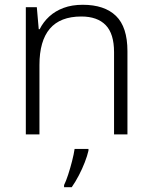

<svg xmlns="http://www.w3.org/2000/svg" viewBox="-20 -562 636 803"><path d="M326 -542Q417 -542 465 -495.5Q513 -449 513 -348V0H457V-344Q457 -421 422 -457Q387 -493 320 -493Q232 -493 188.5 -442Q145 -391 145 -290V0H88V-532H134L142 -440H146Q161 -470 186 -493Q211 -516 246 -529Q281 -542 326 -542ZM350 68Q345 90 334.5 117Q324 144 310 171Q296 198 280 221H248V212Q256 196 265 168.5Q274 141 281.5 111.5Q289 82 292 61H350Z"/></svg>

Font: Noto Sans Khmer Light
Style: Regular
Weight: 300
Version: Version 2.003